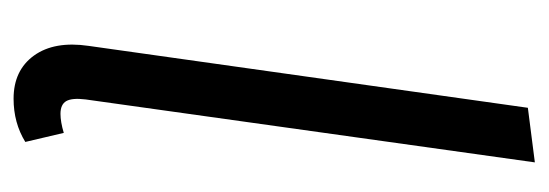

<svg xmlns="http://www.w3.org/2000/svg" viewBox="-280 -508 800 280"><g transform="rotate(90 120.0 -368.0)"><path d="M216.8 -748 125 -92.8Q122.6 -73.2 127.4 -64.7Q132.3 -56.2 146 -56.2Q157.7 -56.2 173.8 -61L187 -4.9Q159.2 12.2 124 12.2Q82.5 12.2 61 -17.6Q39.6 -47.4 46.9 -97.2L137.2 -737.8Z"/></g></svg>

Font: Fira Sans Compressed Book
Style: Italic
Weight: 350
Width: 3
Italic angle: -8°
Designer: Carrois Corporate & Edenspiekermann AG
Foundry: Carrois Corporate GbR & Edenspiekermann AG
Version: Version 4.203;PS 004.203;hotconv 1.0.88;makeotf.lib2.5.64775